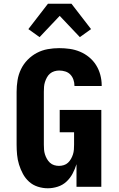

<svg xmlns="http://www.w3.org/2000/svg" viewBox="-20 -1001 640 1029"><path d="M236 8Q209 8 182.5 -0.5Q156 -9 136 -27Q116 -45 103 -69Q90 -93 82 -119Q74 -145 71.5 -172Q69 -199 69 -226V-509Q69 -540 74 -571Q79 -602 92.5 -630Q106 -658 128 -680.5Q150 -703 177.5 -717.5Q205 -732 235.5 -737.5Q266 -743 297 -743Q326 -743 354 -739Q382 -735 408.5 -724Q435 -713 457.5 -694.5Q480 -676 495 -652Q510 -628 517.5 -600Q525 -572 525 -544V-540H379V-542Q379 -558 373.5 -574Q368 -590 357 -601.5Q346 -613 330 -618Q314 -623 297 -623Q284 -623 271 -619Q258 -615 248 -606.5Q238 -598 231.5 -586Q225 -574 221 -561.5Q217 -549 216 -536Q215 -523 215 -509V-226Q215 -213 216 -199.5Q217 -186 221 -173.5Q225 -161 231.5 -149.5Q238 -138 247.5 -129Q257 -120 270 -116Q283 -112 296 -112Q309 -112 322 -116Q335 -120 344.5 -129Q354 -138 360.5 -149.5Q367 -161 371 -173.5Q375 -186 376 -199.5Q377 -213 377 -226V-292H300V-412H523V0H390V-121Q382 -95 369 -70.5Q356 -46 336 -27.5Q316 -9 289.5 -0.5Q263 8 236 8ZM192 -802 132 -845 237 -981H363L468 -845L408 -802L300 -916Z"/></svg>

Font: Iosevka Aile Heavy
Style: Regular
Weight: 900
Designer: Belleve Invis
Foundry: Belleve Invis
Version: Version 31.1.0; ttfautohint (v1.8.4)